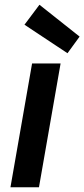

<svg xmlns="http://www.w3.org/2000/svg" viewBox="-20 -788 355 808"><path d="M24 0 115 -521H235L144 0ZM264 -564 83 -684 146 -768 315 -634Z"/></svg>

Font: DM Sans 10pt SemiBold
Style: Italic
Weight: 600
Italic angle: -10°
Version: Version 4.004;gftools[0.9.30]